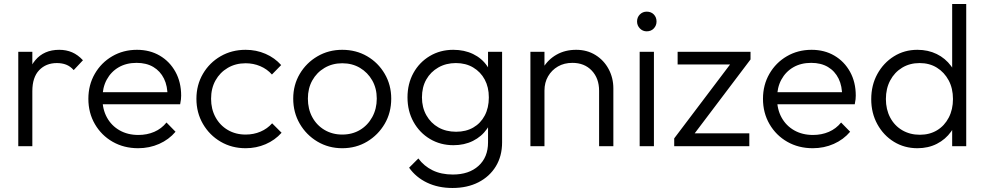

<svg xmlns="http://www.w3.org/2000/svg" viewBox="-20 -728 4902 956"><path d="M71 0V-470H141V0ZM141 -274 112 -287Q112 -376 155.5 -428Q199 -480 275 -480Q310 -480 339 -467.5Q368 -455 393 -428L347 -379Q330 -398 309.5 -406Q289 -414 263 -414Q209 -414 175 -378.5Q141 -343 141 -274Z M668 10Q597 10 541 -22Q485 -54 452.5 -110Q420 -166 420 -236Q420 -305 452 -360.5Q484 -416 539 -448Q594 -480 662 -480Q726 -480 775.5 -451Q825 -422 853.5 -370.5Q882 -319 882 -252Q882 -244 881 -233.5Q880 -223 877 -209H470V-269H839L814 -247Q815 -299 796.5 -336.5Q778 -374 743.5 -394.5Q709 -415 660 -415Q609 -415 571 -393Q533 -371 511.5 -331.5Q490 -292 490 -238Q490 -184 512.5 -143Q535 -102 575.5 -79Q616 -56 669 -56Q712 -56 748 -71.5Q784 -87 809 -118L854 -72Q821 -33 772.5 -11.5Q724 10 668 10Z M1203 10Q1134 10 1078.5 -22.5Q1023 -55 990.5 -111Q958 -167 958 -236Q958 -305 990.5 -360.5Q1023 -416 1078.5 -448Q1134 -480 1203 -480Q1256 -480 1302 -460Q1348 -440 1380 -404L1334 -357Q1310 -384 1276 -398.5Q1242 -413 1203 -413Q1153 -413 1114 -390Q1075 -367 1053 -327.5Q1031 -288 1031 -236Q1031 -185 1053 -144.5Q1075 -104 1114 -81Q1153 -58 1203 -58Q1243 -58 1277 -72.5Q1311 -87 1335 -114L1382 -67Q1349 -30 1302.5 -10Q1256 10 1203 10Z M1684 10Q1616 10 1560.5 -23Q1505 -56 1472.5 -112Q1440 -168 1440 -237Q1440 -305 1472.5 -360Q1505 -415 1560.5 -447.5Q1616 -480 1684 -480Q1753 -480 1808 -448Q1863 -416 1895.5 -360.5Q1928 -305 1928 -237Q1928 -167 1895.5 -111.5Q1863 -56 1808 -23Q1753 10 1684 10ZM1684 -58Q1734 -58 1772.5 -81Q1811 -104 1833.5 -145Q1856 -186 1856 -237Q1856 -288 1833.5 -327.5Q1811 -367 1772.5 -390Q1734 -413 1684 -413Q1635 -413 1596 -390Q1557 -367 1535 -327.5Q1513 -288 1513 -237Q1513 -185 1535 -144.5Q1557 -104 1596 -81Q1635 -58 1684 -58Z M2233 208Q2162 208 2106.5 181.5Q2051 155 2017 107L2063 61Q2091 99 2134 120Q2177 141 2235 141Q2315 141 2362.5 98Q2410 55 2410 -19V-136L2424 -243L2410 -349V-470H2480V-19Q2480 49 2449 100Q2418 151 2362.5 179.5Q2307 208 2233 208ZM2238 -5Q2173 -5 2121 -36Q2069 -67 2039 -121Q2009 -175 2009 -243Q2009 -311 2038.5 -364.5Q2068 -418 2120 -449Q2172 -480 2237 -480Q2292 -480 2335.5 -459Q2379 -438 2405.5 -399.5Q2432 -361 2438 -309V-176Q2432 -125 2405 -86.5Q2378 -48 2335 -26.5Q2292 -5 2238 -5ZM2251 -72Q2300 -72 2336.5 -93Q2373 -114 2393.5 -152.5Q2414 -191 2414 -243Q2414 -294 2393.5 -332Q2373 -370 2336 -392Q2299 -414 2250 -414Q2201 -414 2162.5 -392Q2124 -370 2102.5 -332Q2081 -294 2081 -243Q2081 -193 2103 -154Q2125 -115 2163 -93.5Q2201 -72 2251 -72Z M2963 0V-276Q2963 -338 2926.5 -376.5Q2890 -415 2830 -415Q2789 -415 2758 -397Q2727 -379 2709 -348Q2691 -317 2691 -277L2659 -295Q2659 -348 2684 -390Q2709 -432 2751.5 -456Q2794 -480 2849 -480Q2903 -480 2945 -454Q2987 -428 3010.5 -384Q3034 -340 3034 -288V0ZM2621 0V-470H2691V0Z M3165 0V-470H3236V0ZM3200 -572Q3180 -572 3166 -586.5Q3152 -601 3152 -621Q3152 -642 3166 -656Q3180 -670 3200 -670Q3222 -670 3235.5 -656Q3249 -642 3249 -621Q3249 -601 3235.5 -586.5Q3222 -572 3200 -572Z M3337 -39 3634 -432H3717L3420 -39ZM3337 0V-39L3398 -64H3711V0ZM3354 -407V-470H3717V-432L3651 -407Z M4027 10Q3956 10 3900 -22Q3844 -54 3811.5 -110Q3779 -166 3779 -236Q3779 -305 3811 -360.5Q3843 -416 3898 -448Q3953 -480 4021 -480Q4085 -480 4134.5 -451Q4184 -422 4212.5 -370.5Q4241 -319 4241 -252Q4241 -244 4240 -233.5Q4239 -223 4236 -209H3829V-269H4198L4173 -247Q4174 -299 4155.5 -336.5Q4137 -374 4102.5 -394.5Q4068 -415 4019 -415Q3968 -415 3930 -393Q3892 -371 3870.5 -331.5Q3849 -292 3849 -238Q3849 -184 3871.5 -143Q3894 -102 3934.5 -79Q3975 -56 4028 -56Q4071 -56 4107 -71.5Q4143 -87 4168 -118L4213 -72Q4180 -33 4131.5 -11.5Q4083 10 4027 10Z M4548 10Q4483 10 4431 -22Q4379 -54 4348.5 -109.5Q4318 -165 4318 -234Q4318 -304 4348.5 -359.5Q4379 -415 4431 -447.5Q4483 -480 4548 -480Q4601 -480 4644 -459Q4687 -438 4715.5 -399.5Q4744 -361 4749 -309V-162Q4743 -111 4715.5 -72.5Q4688 -34 4645 -12Q4602 10 4548 10ZM4560 -57Q4609 -57 4646 -79.5Q4683 -102 4704 -142.5Q4725 -183 4725 -235Q4725 -288 4703.5 -328Q4682 -368 4645 -391Q4608 -414 4559 -414Q4510 -414 4472 -391Q4434 -368 4412.5 -327.5Q4391 -287 4391 -235Q4391 -183 4412.5 -142.5Q4434 -102 4472.5 -79.5Q4511 -57 4560 -57ZM4791 0H4721V-126L4735 -242L4721 -355V-708H4791Z"/></svg>

Font: Outfit Thin Light
Style: Regular
Weight: 300
Version: Version 1.100;gftools[0.9.27]